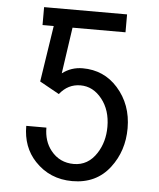

<svg xmlns="http://www.w3.org/2000/svg" viewBox="-53 -583 692 834"><g transform="rotate(5 293.0 -166.0)"><path d="M73.2 -16.6Q73.2 -16.6 161.1 -16.6Q161.1 42.5 192.9 82.5Q231 130.4 293 130.4Q355.5 130.4 392.6 72.8Q424.8 22.9 424.8 -43Q424.8 -115.7 386.7 -163.6Q348.1 -212.4 293 -212.4Q238.3 -212.4 202.1 -166.5L116.7 -213.9L154.3 -459H105.5V-537.1H467.3V-459H236.3L207 -257.3Q246.1 -287.1 295.9 -287.1Q388.7 -287.1 449.2 -219.2Q512.7 -147.9 512.7 -44.4Q512.7 54.7 456.5 127.9Q397.5 205.1 293 205.1Q194.8 205.1 129.9 136.2Q73.2 76.2 73.2 -16.6Z"/></g></svg>

Font: Consola Mono
Style: Book
Weight: 400
Monospace: yes
Version: Version 2.001